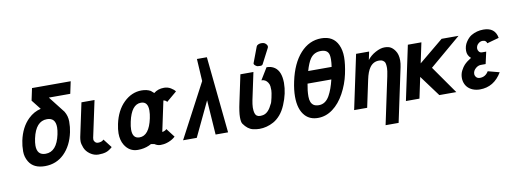

<svg xmlns="http://www.w3.org/2000/svg" viewBox="-72 -1208 4881 1828"><g transform="rotate(-10 2368.5 -294.0)"><path d="M100.6 -262.2Q127.4 -388.7 204.1 -462.9Q257.8 -515.1 325.7 -530.3L253.4 -622.1L278.3 -739.3H652.3L627.4 -622.1H420.4L544.4 -463.4Q571.8 -418 571.8 -364.3Q571.8 -310.5 561.5 -262.2Q534.7 -135.3 458.5 -60.5Q382.3 14.2 272.5 14.2Q162.6 14.2 118.2 -59.6Q90.3 -105.5 90.3 -159.7Q90.3 -213.9 100.6 -262.2ZM223.6 -262.2Q215.3 -222.2 215.3 -193.8Q215.3 -100.6 297.9 -100.6Q406.2 -100.6 440.4 -262.2Q448.7 -301.3 448.7 -330.1Q448.7 -422.9 366.2 -422.9Q258.3 -422.9 223.6 -262.2Z M718.3 -523.9H844.7L769.5 -171.9Q768.1 -165.5 768.1 -154.1Q768.1 -142.6 779.3 -130.1Q790.5 -117.7 808.1 -117.7Q844.7 -117.7 862.8 -138.2L927.7 -54.2Q895.5 -24.9 865.5 -15.4Q835.4 -5.9 792.7 -5.9Q750 -5.9 712.2 -32.7Q674.3 -59.6 659.9 -97.2Q645.5 -134.8 645.5 -157.5Q645.5 -180.2 649.4 -199.7Z M1148.4 -260.7Q1138.7 -215.8 1138.7 -185.1Q1138.7 -99.1 1206.1 -99.1Q1298.8 -99.1 1333 -260.7Q1341.8 -300.8 1341.8 -335.9Q1341.8 -421.9 1274.9 -421.9Q1183.1 -421.9 1148.4 -260.7ZM1622.6 -469.7 1522.9 -385.7Q1513.7 -402.3 1489.7 -405.8L1427.2 -112.3Q1437 -112.8 1450 -118.7Q1462.9 -124.5 1470.2 -132.3L1534.7 -48.3Q1507.3 -22.9 1470.2 -8.5Q1433.1 5.9 1402.8 5.9Q1395 6.8 1390.6 6.8Q1360.4 6.8 1333.5 -11.7L1301.3 -17.6L1278.8 -6.3Q1230 15.6 1169.9 15.6Q1087.4 15.6 1042.5 -58.6Q1014.6 -105 1014.6 -170.9Q1014.6 -209.5 1025.4 -260.7Q1052.7 -388.2 1128.9 -462.2Q1205.1 -536.1 1300.8 -536.1Q1351.1 -536.1 1387.2 -516.1L1416.5 -490.7Q1457 -523.9 1515.6 -523.9Q1551.3 -523.9 1580.6 -506.3Q1609.9 -488.8 1622.6 -469.7Z M1885.3 -523.9 1872.6 -739.3H1968.8L2043.5 0H1922.9L1899.9 -335L1740.7 0H1608.4Z M2480.5 -582Q2474.6 -569.8 2456.5 -569.8Q2438.5 -569.8 2429.9 -571.3Q2421.4 -572.8 2410.2 -581.5Q2392.6 -595.2 2397 -606.4L2454.1 -757.8Q2458.5 -769 2471.9 -774.7Q2485.4 -780.3 2497.1 -780.8H2503.4Q2528.3 -780.8 2541.5 -769Q2564.9 -749 2556.6 -728.5ZM2405.8 -105Q2454.6 -118.2 2489.3 -194.3Q2497.1 -203.1 2507.8 -253.4Q2518.6 -303.7 2518.6 -323.2Q2518.6 -342.8 2516.8 -361.3Q2515.1 -379.9 2503.9 -397.5Q2481.9 -432.6 2441.9 -432.6L2511.7 -546.9Q2557.6 -546.9 2589.8 -524.4Q2647.5 -484.4 2649.4 -376V-371.6Q2649.4 -270.5 2604 -164.1Q2581.1 -109.4 2549.6 -73Q2518.1 -36.6 2481.9 -16.6Q2415.5 19.5 2344.7 19.5Q2315.9 19.5 2281.7 11.7Q2231.9 0 2191.9 -57.1Q2179.7 -74.2 2179.7 -122.6Q2179.7 -170.9 2199.2 -261.2L2254.9 -523.9H2380.9L2325.2 -261.7Q2317.4 -223.1 2316.4 -193.4V-187Q2316.4 -127 2339.8 -109.9Q2355 -100.1 2374 -100.8Q2393.1 -101.6 2405.8 -105Z M2747.1 -369.1Q2783.2 -538.6 2868.9 -633.1Q2954.6 -727.5 3071.3 -727.5Q3188 -727.5 3231.9 -632.8Q3255.9 -582 3255.9 -514.2Q3255.9 -446.3 3235.8 -352.3Q3215.8 -258.3 3168.5 -171.1Q3121.1 -84 3054.9 -35.2Q2988.8 13.7 2912.1 13.7H2911.6Q2835 13.7 2789.1 -35.2Q2730 -98.1 2730 -223.6Q2730 -289.1 2747.1 -369.1ZM2896 -442.4H3122.6Q3128.9 -485.4 3128.9 -513.7Q3128.9 -542 3125.5 -556.2Q3114.7 -609.4 3047.1 -609.4Q2979.5 -609.4 2942.9 -555.2Q2917.5 -517.6 2896 -442.4ZM2869.1 -325.2Q2856 -259.3 2856 -204.6V-202.1Q2856 -139.6 2891.6 -116.2Q2910.2 -104.5 2940.9 -104.5Q3004.9 -104.5 3043.9 -173.3Q3077.1 -232.4 3099.1 -325.2Z M3388.2 0H3262.2L3373.5 -524.4H3499.5L3482.9 -445.3Q3513.2 -485.4 3561.8 -511.7Q3610.4 -538.1 3649.2 -538.1Q3688 -538.1 3710.4 -524.7Q3732.9 -511.2 3751 -484.4Q3775.9 -448.7 3775.9 -390.6Q3775.9 -360.4 3768.6 -326.2L3658.2 193.4H3532.2L3628.9 -262.2Q3640.1 -316.9 3640.1 -340.3Q3640.1 -389.2 3627.7 -402.6Q3615.2 -416 3603.3 -419.7Q3591.3 -423.3 3575.2 -423.3Q3521 -423.3 3487.3 -376.5Q3459.5 -337.9 3443.8 -261.7Z M3936.5 -202.1 3893.6 0.5H3762.7L3874 -524.4H4004.9L3963.4 -328.1L4200.2 -523.9H4363.8L4062 -268.1L4250 0H4085.9Z M4689.5 -114.3Q4613.3 14.2 4477.1 14.2Q4439.5 14.2 4407.2 1Q4344.7 -25.4 4329.1 -89.4Q4325.2 -106.4 4325.2 -122.1Q4325.2 -162.1 4342.5 -194.6Q4359.9 -227.1 4375 -242.7Q4401.4 -270.5 4444.3 -296.4Q4409.7 -325.7 4409.7 -370.1Q4409.7 -417.5 4434.6 -455.1Q4459.5 -492.7 4487.8 -509.8Q4541.5 -541.5 4606.4 -541.5Q4719.2 -541.5 4736.8 -438.5L4621.6 -406.7Q4619.1 -419.4 4608.9 -428.2Q4598.6 -437 4579.3 -437Q4560.1 -437 4542 -422.9Q4517.1 -403.3 4517.1 -372.1Q4517.1 -358.4 4527.6 -344.2Q4538.1 -330.1 4558.1 -330.1H4597.2L4571.3 -214.4H4525.9Q4500 -214.4 4477.1 -195.8Q4447.8 -171.9 4447.8 -140.1Q4447.8 -123 4460.2 -108.6Q4472.7 -94.2 4496.1 -94.2Q4549.3 -94.2 4578.6 -143.6Z"/></g></svg>

Font: Tuffy
Style: BoldItalic
Weight: 700
Italic angle: -12°
Designer: Thatcher Ulrich, Karoly Barta, Michael Everson
Version: Version 001.271